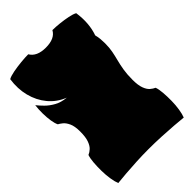

<svg xmlns="http://www.w3.org/2000/svg" viewBox="-257 -982 1107 1107"><g transform="rotate(-45 296.5 -429.0)"><path d="M32 17Q24 -3 19 -34.5Q14 -66 13.5 -101Q13 -136 15.5 -167.5Q18 -199 25 -219Q40 -225 54 -238Q68 -251 77.5 -277Q87 -303 87 -348Q87 -392 75.5 -416.5Q64 -441 49.5 -452.5Q35 -464 25 -469Q17 -485 12.5 -513Q8 -541 7.5 -574.5Q7 -608 11 -639Q25 -621 46.5 -599.5Q68 -578 98 -561.5Q128 -545 169 -541H170Q112 -564 74 -610Q36 -656 20.5 -717Q5 -778 15 -847Q31 -856 62.5 -862Q94 -868 129 -871.5Q164 -875 190 -875Q216 -830 289 -830Q363 -830 387 -875Q412 -875 444.5 -871.5Q477 -868 507 -862Q537 -856 553 -847Q560 -799 556.5 -757Q553 -715 540 -679Q545 -660 546.5 -642Q548 -624 548 -606Q548 -571 542.5 -542.5Q537 -514 529.5 -485.5Q522 -457 516.5 -423.5Q511 -390 511 -345Q511 -302 520.5 -276Q530 -250 544.5 -237.5Q559 -225 573 -219Q580 -199 582.5 -167.5Q585 -136 584.5 -101Q584 -66 579 -34.5Q574 -3 566 17Q538 14 493.5 10.5Q449 7 397 4.5Q345 2 293 2Q245 2 195.5 4.5Q146 7 103 10.5Q60 14 32 17Z"/></g></svg>

Font: Oi
Style: Regular
Weight: 400
Designer: Kostas Bartsokas, Mohamad Dakak
Foundry: Foundry5
Version: Version 4.000